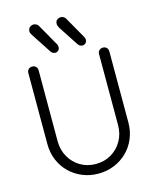

<svg xmlns="http://www.w3.org/2000/svg" viewBox="-138 -1045 936 1154"><g transform="rotate(-15 329.5 -468.5)"><path d="M330 15Q277 15 231 -4Q185 -23 150.5 -57Q116 -91 97 -137Q78 -183 78 -237V-678Q78 -692 87 -701Q96 -710 110 -710Q124 -710 133 -701Q142 -692 142 -678V-237Q142 -183 166.5 -139.5Q191 -96 233.5 -70.5Q276 -45 330 -45Q384 -45 426.5 -70.5Q469 -96 493.5 -139.5Q518 -183 518 -237V-678Q518 -692 527 -701Q536 -710 550 -710Q564 -710 573 -701Q582 -692 582 -678V-237Q582 -183 563 -137Q544 -91 509.5 -57Q475 -23 429 -4Q383 15 330 15ZM265 -754Q249 -755 239 -770L158 -894Q153 -902 150.5 -908.5Q148 -915 149 -921Q150 -933 157 -941Q164 -949 175 -951Q185 -954 197 -949Q209 -944 215 -932L290 -800Q295 -791 294 -781Q294 -769 285 -761Q276 -753 265 -754ZM434 -754Q418 -755 408 -770L327 -894Q323 -902 320.5 -908.5Q318 -915 319 -921Q319 -933 326 -941Q333 -949 344 -951Q355 -954 366.5 -949Q378 -944 384 -932L459 -800Q464 -791 464 -781Q463 -769 454.5 -761Q446 -753 434 -754Z"/></g></svg>

Font: National Park Light
Style: Regular
Weight: 300
Designer: Andrea Herstowski, Ben Hoepner
Version: Version 1.009